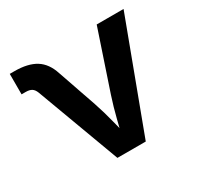

<svg xmlns="http://www.w3.org/2000/svg" viewBox="-123 -684 845 825"><g transform="rotate(-30 299.0 -272.0)"><path d="M237.3 0 84.5 -412.1Q78.1 -428.7 67.4 -435.5Q56.6 -442.4 38.1 -442.4H17.1V-543.9H40.5Q106.9 -543.9 146 -519.5Q185.1 -495.1 202.6 -440.4L269 -248.5Q286.1 -197.8 298.8 -146.7Q311.5 -95.7 325.2 -43.5H293.5Q306.6 -95.7 319.3 -147Q332 -198.2 348.6 -248.5L446.8 -541H580.1L377.9 0Z"/></g></svg>

Font: Inter 17pt SemiBold
Style: Regular
Weight: 600
Version: Version 4.001;git-66647c0bb